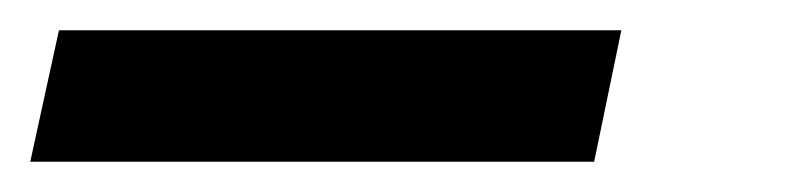

<svg xmlns="http://www.w3.org/2000/svg" viewBox="-43 -20 536 127"><path d="M-4 0H368L350 87H-23Z"/></svg>

Font: Mona Sans Medium
Style: Italic
Weight: 500
Italic angle: -11.7°
Designer: Deni Anggara
Foundry: GitHub
Version: Version 2.000